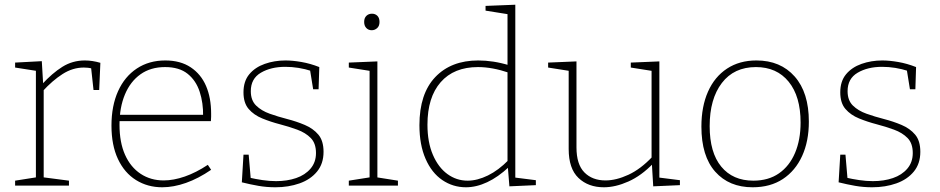

<svg xmlns="http://www.w3.org/2000/svg" viewBox="-20 -786 3980 813"><path d="M44 0V-21L139 -36L132 -27V-495L140 -485L44 -500V-521L157 -527L163 -426L158 -429Q201 -476 244 -503Q287 -530 339 -530Q371 -530 405 -520L400 -405H376L365 -506L371 -496Q362 -498 353 -499Q344 -500 335 -500Q288 -500 245 -472.5Q202 -445 160 -399L165 -413V-27L157 -36L272 -21V0Z M667 7Q605 7 556 -23.5Q507 -54 479.5 -112.5Q452 -171 452 -254Q452 -338 480 -400Q508 -462 559.5 -496Q611 -530 680 -530Q744 -530 787.5 -501Q831 -472 852.5 -422Q874 -372 874 -305Q874 -299 874 -292Q874 -285 873 -273H472V-300H849L840 -294Q841 -350 825.5 -397.5Q810 -445 774.5 -473.5Q739 -502 679 -502Q618 -502 575 -471.5Q532 -441 509 -386Q486 -331 486 -258Q486 -183 509.5 -130.5Q533 -78 575.5 -50Q618 -22 673 -22Q715 -22 762.5 -38.5Q810 -55 860 -88L874 -67Q820 -30 767.5 -11.5Q715 7 667 7Z M1042 -400Q1042 -361 1064.5 -339Q1087 -317 1122 -304.5Q1157 -292 1196 -282Q1235 -272 1270.5 -257Q1306 -242 1328 -216Q1350 -190 1350 -143Q1350 -93 1322.5 -59.5Q1295 -26 1248.5 -9.5Q1202 7 1146 7Q1109 7 1074.5 1Q1040 -5 1004 -14L1011 -131H1033L1042 -26L1035 -34Q1061 -28 1091 -23.5Q1121 -19 1149 -19Q1196 -19 1234 -32Q1272 -45 1295 -72Q1318 -99 1318 -138Q1318 -179 1296 -201.5Q1274 -224 1238.5 -237Q1203 -250 1164.5 -260Q1126 -270 1090.5 -284.5Q1055 -299 1033 -324.5Q1011 -350 1011 -395Q1011 -442 1035.5 -471.5Q1060 -501 1101 -515.5Q1142 -530 1189 -530Q1219 -530 1256.5 -523.5Q1294 -517 1332 -502L1329 -408H1306L1292 -495L1300 -485Q1244 -503 1188 -503Q1127 -503 1084.5 -478Q1042 -453 1042 -400Z M1578 -28 1570 -36 1665 -21V0H1457V-21L1552 -36L1545 -28V-493L1552 -485L1457 -500V-521L1578 -526ZM1554 -658Q1540 -658 1531 -667.5Q1522 -677 1522 -693Q1522 -710 1531.5 -719Q1541 -728 1555 -728Q1569 -728 1578 -719Q1587 -710 1587 -693Q1587 -676 1577 -667Q1567 -658 1554 -658Z M1953 7Q1898 7 1853 -23.5Q1808 -54 1782 -113.5Q1756 -173 1756 -256Q1756 -389 1823 -459.5Q1890 -530 2005 -530Q2036 -530 2069 -525Q2102 -520 2138 -509L2129 -504V-733L2136 -725L2036 -741V-761L2162 -766V-25L2154 -35L2249 -23V-2L2137 3L2130 -83L2135 -79Q2089 -36 2043 -14.5Q1997 7 1953 7ZM1960 -21Q2001 -21 2046 -43Q2091 -65 2134 -109L2129 -94V-488L2135 -478Q2064 -502 2004 -502Q1902 -502 1846 -438Q1790 -374 1790 -258Q1790 -184 1813 -130.5Q1836 -77 1874.5 -49Q1913 -21 1960 -21Z M2537 7Q2471 7 2429.5 -32.5Q2388 -72 2388 -155V-494L2396 -485L2301 -500V-521L2421 -526V-162Q2421 -90 2454.5 -56Q2488 -22 2544 -22Q2589 -22 2641 -46Q2693 -70 2743 -123L2739 -110V-495L2746 -485L2651 -500V-521L2772 -526V-29L2764 -35L2859 -23V-2L2746 3L2740 -97L2746 -94Q2696 -42 2641 -17.5Q2586 7 2537 7Z M3183 -530Q3285 -530 3345 -462Q3405 -394 3405 -271Q3405 -188 3376.5 -125.5Q3348 -63 3295 -28Q3242 7 3167 7Q3067 7 3008.5 -59Q2950 -125 2950 -250Q2950 -335 2978 -398Q3006 -461 3058.5 -495.5Q3111 -530 3183 -530ZM3181 -502Q3088 -502 3036.5 -434.5Q2985 -367 2985 -252Q2985 -140 3034 -80.5Q3083 -21 3170 -21Q3234 -21 3278.5 -52Q3323 -83 3346.5 -138.5Q3370 -194 3370 -267Q3370 -378 3319.5 -440Q3269 -502 3181 -502Z M3569 -400Q3569 -361 3591.5 -339Q3614 -317 3649 -304.5Q3684 -292 3723 -282Q3762 -272 3797.5 -257Q3833 -242 3855 -216Q3877 -190 3877 -143Q3877 -93 3849.5 -59.5Q3822 -26 3775.5 -9.5Q3729 7 3673 7Q3636 7 3601.5 1Q3567 -5 3531 -14L3538 -131H3560L3569 -26L3562 -34Q3588 -28 3618 -23.5Q3648 -19 3676 -19Q3723 -19 3761 -32Q3799 -45 3822 -72Q3845 -99 3845 -138Q3845 -179 3823 -201.5Q3801 -224 3765.5 -237Q3730 -250 3691.5 -260Q3653 -270 3617.5 -284.5Q3582 -299 3560 -324.5Q3538 -350 3538 -395Q3538 -442 3562.5 -471.5Q3587 -501 3628 -515.5Q3669 -530 3716 -530Q3746 -530 3783.5 -523.5Q3821 -517 3859 -502L3856 -408H3833L3819 -495L3827 -485Q3771 -503 3715 -503Q3654 -503 3611.5 -478Q3569 -453 3569 -400Z"/></svg>

Font: Bitter Thin ExtraLight
Style: Regular
Weight: 250
Version: Version 2.002